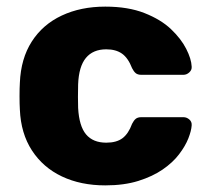

<svg xmlns="http://www.w3.org/2000/svg" viewBox="-20 -550 630 580"><path d="M298 10Q224 10 167 -17Q110 -44 76.5 -95.5Q43 -147 40 -219Q39 -235 39 -259.5Q39 -284 40 -300Q43 -373 76 -424.5Q109 -476 166.5 -503Q224 -530 298 -530Q367 -530 416.5 -510.5Q466 -491 496.5 -462Q527 -433 542.5 -402.5Q558 -372 559 -349Q560 -339 552 -331.5Q544 -324 534 -324H407Q396 -324 390 -329Q384 -334 379 -344Q367 -375 348.5 -388Q330 -401 301 -401Q261 -401 239.5 -375Q218 -349 216 -295Q215 -255 216 -224Q219 -169 240 -144Q261 -119 301 -119Q332 -119 350 -132.5Q368 -146 379 -176Q384 -186 390 -191Q396 -196 407 -196H534Q544 -196 552 -189Q560 -182 559 -171Q558 -155 549 -132Q540 -109 521 -84Q502 -59 471.5 -38Q441 -17 398 -3.5Q355 10 298 10Z"/></svg>

Font: DVN-Rubik
Style: Bold
Weight: 700
Designer: Hubert and Fischer
Foundry: Hubert & Fischer
Version: Version 2.102